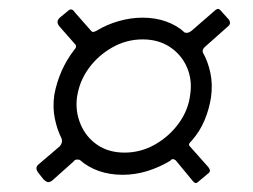

<svg xmlns="http://www.w3.org/2000/svg" viewBox="-20 -585 558 424"><path d="M251 -199Q222 -199 198 -207.5Q174 -216 156 -232Q152 -233 148.5 -232.5Q145 -232 142 -228L95 -186Q89 -182 85 -183Q81 -184 76 -189L65 -203Q61 -208 60.5 -212.5Q60 -217 64 -221L112 -262Q119 -270 116 -279Q106 -299 101 -323.5Q96 -348 100 -376Q105 -403 116 -428Q127 -453 144 -475Q150 -481 147 -486L111 -527Q107 -532 107 -536.5Q107 -541 112 -546L129 -560Q134 -565 138 -564Q142 -563 145 -558L182 -516Q184 -514 186.5 -514.5Q189 -515 193 -517Q216 -531 242.5 -538.5Q269 -546 295 -546Q323 -546 347 -537.5Q371 -529 388 -513Q393 -512 396 -513Q399 -514 403 -517L456 -563Q460 -566 463 -565Q466 -564 468 -561L486 -541Q488 -537 488 -534.5Q488 -532 486 -529L432 -481Q426 -475 428 -469Q439 -450 444.5 -424.5Q450 -399 446 -370Q442 -344 431.5 -319Q421 -294 403 -274Q400 -271 398 -268Q396 -265 400 -261L440 -216Q443 -212 443.5 -209Q444 -206 441 -203L417 -183Q414 -180 411 -181Q408 -182 406 -185L368 -231Q364 -234 361 -233.5Q358 -233 356 -230Q331 -215 304.5 -207Q278 -199 251 -199ZM255 -248Q291 -248 322.5 -266Q354 -284 375 -313Q396 -342 400 -376Q405 -408 393 -436Q381 -464 355.5 -481Q330 -498 295 -498Q259 -498 227.5 -480Q196 -462 175.5 -433.5Q155 -405 150 -370Q146 -339 158 -310.5Q170 -282 195 -265Q220 -248 255 -248Z"/></svg>

Font: Libre Franklin ExtraLight
Style: Italic
Weight: 250
Italic angle: -8°
Designer: Pablo Impallari, Rodrigo Fuenzalida, Nhung Nguyen
Foundry: Impallari Type
Version: Version 3.000